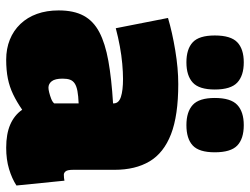

<svg xmlns="http://www.w3.org/2000/svg" viewBox="-116 -702 827 636"><g transform="rotate(90 298.0 -383.5)"><path d="M14 -164Q14 -214 31.5 -246.5Q49 -279 86 -298.5Q123 -318 181.5 -328.5Q240 -339 322 -344V-346Q322 -363 300.5 -370Q279 -377 241 -377Q219 -377 191 -374.5Q163 -372 133 -366.5Q103 -361 73 -353L39 -526Q86 -540 146 -550Q206 -560 258 -560Q362 -560 424 -536Q486 -512 514 -465Q542 -418 542 -349V-212Q542 -193 547 -187Q552 -181 558 -181Q563 -181 568.5 -181.5Q574 -182 578 -183L594 -24Q571 -9 539.5 0.5Q508 10 469 10Q423 10 392 -3.5Q361 -17 343 -43Q317 -25 292 -13Q267 -1 239.5 4.5Q212 10 177 10Q141 10 111 -2Q81 -14 59 -37Q37 -60 25.5 -92Q14 -124 14 -164ZM240 -177Q240 -152 248.5 -141Q257 -130 270 -130Q276 -130 286 -132.5Q296 -135 306.5 -139Q317 -143 322 -149V-230Q297 -229 281 -226Q265 -223 256 -217Q247 -211 243.5 -201.5Q240 -192 240 -177ZM394 -587Q350 -587 327 -608Q304 -629 304 -681Q304 -734 327 -755.5Q350 -777 394 -777Q439 -777 461.5 -755.5Q484 -734 484 -681Q484 -629 461.5 -608Q439 -587 394 -587ZM186 -587Q142 -587 119.5 -608Q97 -629 97 -681Q97 -734 119.5 -755.5Q142 -777 186 -777Q230 -777 253 -755.5Q276 -734 276 -681Q276 -629 253 -608Q230 -587 186 -587Z"/></g></svg>

Font: Georama ExtraCondensed Thin Black
Style: Regular
Weight: 900
Version: Version 1.001